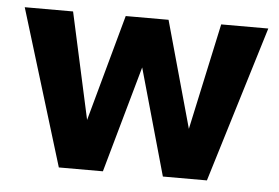

<svg xmlns="http://www.w3.org/2000/svg" viewBox="-42 -553 880 605"><g transform="rotate(5 398.5 -251.0)"><path d="M634.4 -497.6 561.6 -160.9 467.9 -497.6H332.4L239.7 -160.9L165.9 -497.6H13L164 -4H303.4L398.2 -340.8L493.1 -4H632.4L783.4 -497.6Z"/></g></svg>

Font: Diatome
Style: Bold
Weight: 700
Designer: 15.100.17
Foundry: 15.100.17
Version: Version 1.004;Fontself Maker 3.5.8